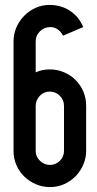

<svg xmlns="http://www.w3.org/2000/svg" viewBox="-20 -750 393 780"><path d="M330 -137Q330 -109 319 -82.5Q308 -56 288.5 -35.5Q269 -15 242 -2.5Q215 10 183 10Q153 10 126 -1.5Q99 -13 78.5 -33Q58 -53 46.5 -79.5Q35 -106 35 -137V-582Q35 -612 46.5 -638.5Q58 -665 78 -685.5Q98 -706 124.5 -718Q151 -730 181 -730Q228 -730 264.5 -706Q301 -682 318 -640L236 -605Q228 -621 214.5 -630.5Q201 -640 184 -640Q160 -640 142.5 -623Q125 -606 125 -582V-456Q150 -468 182 -468Q213 -468 240 -456.5Q267 -445 287 -425Q307 -405 318.5 -378Q330 -351 330 -320ZM240 -320Q240 -344 223 -361Q206 -378 182 -378Q158 -378 141.5 -360.5Q125 -343 125 -320V-137Q125 -113 142.5 -96.5Q160 -80 183 -80Q206 -80 223 -96.5Q240 -113 240 -137Z"/></svg>

Font: Berliner Wand
Style: Regular
Weight: 400
Designer: Peter Wiegel
Foundry: Peter Wiegel
Version: Version 1.000